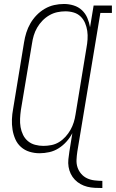

<svg xmlns="http://www.w3.org/2000/svg" viewBox="-20 -763 583 966"><path d="M495 183Q476 183 456.5 182Q437 181 419 176.5Q401 172 385 163Q369 154 356.5 141Q344 128 336 111.5Q328 95 325 76.5Q322 58 324 38.5Q326 19 329 0L344 -93Q332 -70 314.5 -50.5Q297 -31 275 -17Q253 -3 228 2.5Q203 8 179 8Q153 8 128.5 0.5Q104 -7 85.5 -23.5Q67 -40 57 -63Q47 -86 43 -111Q39 -136 40 -162.5Q41 -189 46 -215L101 -550Q105 -575 112.5 -599Q120 -623 133 -645.5Q146 -668 164.5 -687Q183 -706 205.5 -719Q228 -732 252.5 -737.5Q277 -743 302 -743Q327 -743 351 -735.5Q375 -728 392.5 -711.5Q410 -695 419.5 -672.5Q429 -650 433 -626L451 -735H543V-698H485L369 0Q366 20 365 40.5Q364 61 370 79Q376 97 388.5 111.5Q401 126 418 134Q435 142 455 144.5Q475 147 495 147ZM198 -29Q218 -29 238.5 -33Q259 -37 277 -48Q295 -59 309.5 -75Q324 -91 334.5 -109.5Q345 -128 351 -147.5Q357 -167 360 -187L415 -522Q419 -543 420.5 -565Q422 -587 419 -607.5Q416 -628 408 -647Q400 -666 385.5 -680Q371 -694 351 -700Q331 -706 309 -706Q288 -706 267.5 -701.5Q247 -697 228 -686Q209 -675 193.5 -659Q178 -643 167 -624Q156 -605 150 -585Q144 -565 141 -544L85 -209Q82 -188 81 -166Q80 -144 83.5 -123.5Q87 -103 96 -84.5Q105 -66 120.5 -53Q136 -40 156.5 -34.5Q177 -29 198 -29Z"/></svg>

Font: Iosevka Slab XLtObl
Style: Regular
Weight: 200
Italic angle: -9°
Monospace: yes
Designer: Belleve Invis
Foundry: Belleve Invis
Version: Version 11.1.1; ttfautohint (v1.8.3)